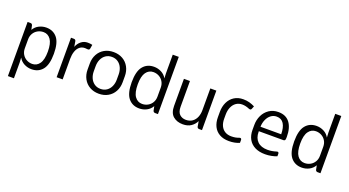

<svg xmlns="http://www.w3.org/2000/svg" viewBox="-62 -1535 4517 2483"><g transform="rotate(20 2196.0 -293.5)"><path d="M542.5 -272Q542.5 -121.1 487.1 -53.2Q431.6 14.6 336.4 14.6Q283.2 14.6 235.8 -9.8Q188.5 -34.2 161.6 -82L165 -14.2V201.7H82V-543.5H121.1Q142.6 -543.5 149.9 -522.9L162.6 -463.4Q189.5 -510.3 236.6 -534.2Q283.7 -558.1 336.4 -558.1Q431.6 -558.1 487.1 -490.5Q542.5 -422.9 542.5 -272ZM459.5 -272Q459.5 -384.8 421.6 -437.7Q383.8 -490.7 321.8 -490.7Q279.3 -490.7 243.4 -470.9Q207.5 -451.2 186.3 -415.5Q165 -379.9 165 -334V-209.5Q165 -164.1 186.3 -128.4Q207.5 -92.8 243.4 -73Q279.3 -53.2 321.8 -53.2Q383.8 -53.2 421.6 -106.2Q459.5 -159.2 459.5 -272Z M969.7 -550.8 960.9 -497.6Q959 -485.4 951.4 -480.5Q943.8 -475.6 931.2 -476.6Q915.5 -479.5 895.5 -479.5Q851.1 -479.5 821 -453.1Q791 -426.8 776.6 -382.3Q762.2 -337.9 762.2 -282.7V0H679.2V-543.5H718.3Q740.2 -543.5 746.6 -522.9L759.3 -446.8Q777.3 -495.6 815.9 -526.9Q854.5 -558.1 905.3 -558.1Q941.9 -558.1 969.7 -550.8Z M1021.5 -230.5V-313.5Q1021.5 -384.3 1051.8 -439.9Q1082 -495.6 1136.7 -526.9Q1191.4 -558.1 1262.7 -558.1Q1334 -558.1 1388.7 -526.9Q1443.4 -495.6 1473.6 -439.9Q1503.9 -384.3 1503.9 -313.5V-230.5Q1503.9 -159.7 1473.6 -104Q1443.4 -48.3 1388.7 -16.8Q1334 14.6 1262.7 14.6Q1191.4 14.6 1136.7 -16.8Q1082 -48.3 1051.8 -104Q1021.5 -159.7 1021.5 -230.5ZM1420.9 -235.8V-307.6Q1420.9 -357.9 1402.1 -399.9Q1383.3 -441.9 1347.4 -466.8Q1311.5 -491.7 1262.7 -491.7Q1213.9 -491.7 1178 -466.8Q1142.1 -441.9 1123.3 -399.9Q1104.5 -357.9 1104.5 -307.6V-235.8Q1104.5 -185.5 1123.3 -143.6Q1142.1 -101.6 1178 -76.7Q1213.9 -51.8 1262.7 -51.8Q1311.5 -51.8 1347.4 -76.7Q1383.3 -101.6 1402.1 -143.6Q1420.9 -185.5 1420.9 -235.8Z M2073.7 -787.6V0H2035.2Q2013.2 0 2005.9 -20.5L1993.7 -80.6Q1966.3 -33.2 1919.4 -9.3Q1872.6 14.6 1819.3 14.6Q1724.1 14.6 1668.7 -53.2Q1613.3 -121.1 1613.3 -272Q1613.3 -422.4 1668.7 -490.2Q1724.1 -558.1 1819.3 -558.1Q1872.6 -558.1 1920.2 -533.7Q1967.8 -509.3 1994.1 -461.9L1990.7 -529.3V-787.6ZM1990.7 -209.5V-334Q1990.7 -379.9 1969.7 -415.5Q1948.7 -451.2 1912.8 -470.9Q1877 -490.7 1834.5 -490.7Q1772 -490.7 1734.1 -437.7Q1696.3 -384.8 1696.3 -272Q1696.3 -159.2 1734.1 -106.2Q1772 -53.2 1834.5 -53.2Q1877 -53.2 1912.8 -73Q1948.7 -92.8 1969.7 -128.4Q1990.7 -164.1 1990.7 -209.5Z M2679.7 -543.5V0H2641.1Q2618.7 0 2612.3 -20.5L2599.6 -95.2Q2575.7 -45.4 2530.5 -15.4Q2485.4 14.6 2418.9 14.6Q2337.4 14.6 2285.4 -29.8Q2233.4 -74.2 2233.4 -172.4V-543.5H2316.4V-189.9Q2316.4 -117.7 2350.6 -85.4Q2384.8 -53.2 2436.5 -53.2Q2488.8 -53.2 2524.7 -78.6Q2560.5 -104 2578.6 -147.2Q2596.7 -190.4 2596.7 -244.1V-543.5Z M3053.7 14.6Q2976.6 14.6 2923.1 -15.9Q2869.6 -46.4 2842.8 -100.8Q2815.9 -155.3 2815.9 -227.5V-300.8Q2815.9 -374 2843.5 -432.6Q2871.1 -491.2 2923.6 -524.7Q2976.1 -558.1 3046.9 -558.1Q3093.3 -558.1 3132.1 -547.4Q3170.9 -536.6 3206.5 -518.1L3191.4 -480.5Q3185.1 -463.9 3170.4 -463.9Q3165.5 -463.9 3158.2 -466.3Q3104.5 -489.7 3056.6 -489.7Q3008.8 -489.7 2973.1 -464.8Q2937.5 -439.9 2918.2 -395Q2898.9 -350.1 2898.9 -292.5V-235.8Q2898.9 -180.2 2918.2 -139.2Q2937.5 -98.1 2974.1 -75.9Q3010.7 -53.7 3061 -53.7Q3094.7 -53.7 3119.6 -58.6Q3144.5 -63.5 3168.9 -72.8Q3174.3 -74.7 3179.7 -74.7Q3188 -74.7 3192.9 -68.6Q3197.8 -62.5 3197.8 -51.8V-13.2Q3134.3 14.6 3053.7 14.6Z M3740.7 -292.5Q3740.7 -276.9 3739.3 -262.7Q3736.3 -238.3 3712.9 -238.3H3660.6H3375.5V-228.5Q3375.5 -144.5 3424.1 -97.4Q3472.7 -50.3 3561.5 -50.3Q3621.1 -50.3 3683.1 -70.3Q3690.9 -72.3 3693.8 -72.3Q3702.1 -72.3 3707 -66.4Q3711.9 -60.5 3711.9 -49.8V-15.6Q3681.2 -2.4 3637.7 6.1Q3594.2 14.6 3551.3 14.6Q3468.8 14.6 3410.6 -14.9Q3352.5 -44.4 3322.5 -98.6Q3292.5 -152.8 3292.5 -226.1V-294.4Q3292.5 -364.3 3321 -424.6Q3349.6 -484.9 3403.6 -521.5Q3457.5 -558.1 3530.3 -558.1Q3634.8 -558.1 3687.7 -487.5Q3740.7 -417 3740.7 -292.5ZM3375.5 -299.8H3660.6Q3659.7 -393.1 3627.4 -444.1Q3595.2 -495.1 3528.8 -495.1Q3484.9 -495.1 3450.4 -468.8Q3416 -442.4 3396.5 -397.7Q3377 -353 3375.5 -299.8Z M4310.1 -787.6V0H4271.5Q4249.5 0 4242.2 -20.5L4230 -80.6Q4202.6 -33.2 4155.8 -9.3Q4108.9 14.6 4055.7 14.6Q3960.4 14.6 3905 -53.2Q3849.6 -121.1 3849.6 -272Q3849.6 -422.4 3905 -490.2Q3960.4 -558.1 4055.7 -558.1Q4108.9 -558.1 4156.5 -533.7Q4204.1 -509.3 4230.5 -461.9L4227.1 -529.3V-787.6ZM4227.1 -209.5V-334Q4227.1 -379.9 4206.1 -415.5Q4185.1 -451.2 4149.2 -470.9Q4113.3 -490.7 4070.8 -490.7Q4008.3 -490.7 3970.5 -437.7Q3932.6 -384.8 3932.6 -272Q3932.6 -159.2 3970.5 -106.2Q4008.3 -53.2 4070.8 -53.2Q4113.3 -53.2 4149.2 -73Q4185.1 -92.8 4206.1 -128.4Q4227.1 -164.1 4227.1 -209.5Z"/></g></svg>

Font: Lycee Sans
Style: Regular
Weight: 400
Designer: Justin Alvin
Foundry: Alkove Design
Version: Version 1.030